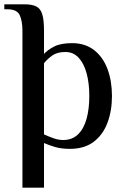

<svg xmlns="http://www.w3.org/2000/svg" viewBox="-35 -680 583 890"><path d="M69 190V-537Q69 -582 56.5 -609.5Q44 -637 -1 -637H-15V-660H79Q114 -660 133.5 -650Q153 -640 161 -613.5Q169 -587 169 -537V-430Q185 -448 215.5 -464Q246 -480 299 -480Q360 -480 401.5 -447.5Q443 -415 463.5 -359.5Q484 -304 484 -235Q484 -166 463 -110.5Q442 -55 399 -22.5Q356 10 289 10Q249 10 220.5 1.5Q192 -7 169 -17V190ZM258 -31Q300 -31 327 -57.5Q354 -84 366.5 -130Q379 -176 379 -235Q379 -294 366.5 -340Q354 -386 329.5 -412.5Q305 -439 268 -439Q230 -439 207 -422.5Q184 -406 169 -387V-57Q191 -47 213.5 -39Q236 -31 258 -31Z"/></svg>

Font: El Messiri Medium
Style: Regular
Weight: 500
Designer: Mohamed Gaber
Foundry: Kief Type Foundry
Version: Version 2.020; ttfautohint (v1.8.3)